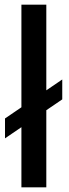

<svg xmlns="http://www.w3.org/2000/svg" viewBox="-20 -805 298 825"><path d="M1.5 -210.5 247.5 -378V-463.5L1.5 -296ZM72 0H179V-785H72Z"/></svg>

Font: Anybody SemiExpanded
Style: Regular
Weight: 400
Width: 6
Designer: Tyler Finck
Foundry: Etcetera Type Company
Version: Version 1.113;gftools[0.9.25]